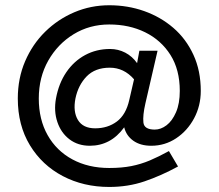

<svg xmlns="http://www.w3.org/2000/svg" viewBox="-20 -618 845 742"><path d="M402.3 104.5Q302.7 104.5 222.7 62.5Q142.6 20.5 95.7 -56.6Q48.8 -133.8 48.8 -237.3Q48.8 -315.4 77.1 -381.3Q105.5 -447.3 154.8 -495.6Q204.1 -543.9 267.6 -570.8Q331.1 -597.7 402.3 -597.7Q473.6 -597.7 537.1 -575.2Q600.6 -552.7 649.9 -510.3Q699.2 -467.8 727.5 -406.2Q755.9 -344.7 755.9 -266.6Q755.9 -209 730 -160.6Q704.1 -112.3 660.6 -83.5Q617.2 -54.7 564.5 -54.7Q522.5 -54.7 495.1 -74.2Q467.8 -93.8 460 -126Q433.6 -89.8 400.4 -72.3Q367.2 -54.7 327.1 -54.7Q281.2 -54.7 248.5 -79.6Q215.8 -104.5 201.7 -146.5Q187.5 -188.5 196.3 -237.3Q207 -295.9 236.3 -338.9Q265.6 -381.8 309.1 -405.3Q352.5 -428.7 405.3 -428.7Q436.5 -428.7 463.9 -414.6Q491.2 -400.4 509.8 -374L518.6 -421.9H588.9L542 -218.8Q531.2 -171.9 534.2 -144.5Q537.1 -117.2 578.1 -117.2Q601.6 -117.2 623.5 -133.8Q645.5 -150.4 660.2 -184.1Q674.8 -217.8 674.8 -266.6Q674.8 -348.6 638.7 -405.8Q602.5 -462.9 541 -493.2Q479.5 -523.4 402.3 -523.4Q326.2 -523.4 264.6 -485.8Q203.1 -448.2 166.5 -383.8Q129.9 -319.3 129.9 -237.3Q129.9 -156.2 164.1 -95.7Q198.2 -35.2 259.8 -2Q321.3 31.2 402.3 31.2Q450.2 31.2 487.3 23.9Q524.4 16.6 559.1 2Q593.8 -12.7 632.8 -34.2L668 25.4Q601.6 61.5 538.1 83Q474.6 104.5 402.3 104.5ZM347.7 -122.1Q396.5 -122.1 431.6 -148.4Q466.8 -174.8 479.5 -231.4L498 -311.5Q459 -356.4 404.3 -356.4Q347.7 -356.4 314.9 -322.8Q282.2 -289.1 271.5 -237.3Q261.7 -186.5 281.2 -154.3Q300.8 -122.1 347.7 -122.1Z"/></svg>

Font: Sen
Style: Regular
Weight: 400
Designer: Kosal Sen, Philatype
Foundry: Philatype
Version: Version 2.000;gftools[0.9.31]